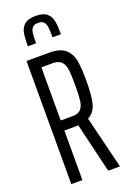

<svg xmlns="http://www.w3.org/2000/svg" viewBox="-168 -951 677 1008"><g transform="rotate(-20 170.5 -447.0)"><path d="M252 0 186 -278Q181 -277 170 -277H108V0H46V-688H175Q234 -688 262.5 -662.5Q291 -637 298.5 -595.5Q306 -554 306 -483Q306 -403 295 -358Q284 -313 246 -293L318 0ZM243 -481Q243 -539 239 -568.5Q235 -598 219.5 -614Q204 -630 172 -630H108V-333H174Q205 -333 220 -348.5Q235 -364 239 -394Q243 -424 243 -481ZM264 -758H217Q217 -796 214.5 -815Q212 -834 202.5 -844.5Q193 -855 171 -855Q149 -855 139.5 -844.5Q130 -834 127.5 -815Q125 -796 125 -758H79Q79 -806 84.5 -833.5Q90 -861 110 -877.5Q130 -894 171 -894Q213 -894 233 -877.5Q253 -861 258.5 -833.5Q264 -806 264 -758Z"/></g></svg>

Font: Saira Ultra Condensed
Style: Regular
Weight: 400
Width: 1
Designer: Hector Gatti with collaboration of the Omnibus-Type team
Foundry: Omnibus-Type
Version: Version 1.001; ttfautohint (v1.8)